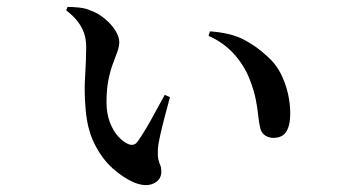

<svg xmlns="http://www.w3.org/2000/svg" viewBox="-20 -527 1040 557"><path d="M368 2Q338 -11 307 -38.5Q276 -66 254 -110Q232 -154 228 -216Q224 -261 227 -307Q230 -353 230 -391Q230 -413 224 -430.5Q218 -448 205.5 -464.5Q193 -481 172 -497L176 -507Q191 -507 210 -505Q229 -503 244 -496Q264 -489 283 -473.5Q302 -458 314 -439.5Q326 -421 326 -405Q326 -392 320.5 -377Q315 -362 307.5 -342Q300 -322 294.5 -295Q289 -268 289 -231Q289 -197 299 -171.5Q309 -146 323 -131Q337 -116 350 -110Q358 -106 365.5 -107Q373 -108 379 -116Q398 -143 418 -179Q438 -215 458 -252L473 -245Q465 -216 457.5 -187Q450 -158 444.5 -133.5Q439 -109 438 -96Q437 -74 439.5 -64Q442 -54 445 -47.5Q448 -41 448 -29Q448 -5 425 5.5Q402 16 368 2ZM773 -127Q761 -127 750 -133.5Q739 -140 735 -155Q731 -172 729 -192.5Q727 -213 722 -238.5Q717 -264 705 -295Q690 -335 660 -369Q630 -403 585 -423L589 -436Q648 -432 685.5 -413Q723 -394 756 -363Q780 -342 794 -314.5Q808 -287 815 -257Q822 -227 822 -198Q822 -163 810.5 -145Q799 -127 773 -127Z"/></svg>

Font: Noto Serif JP ExtraLight SemiBold
Style: Regular
Weight: 600
Version: Version 2.003-H1;hotconv 1.1.1;makeotfexe 2.6.0